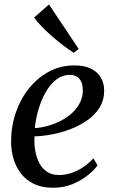

<svg xmlns="http://www.w3.org/2000/svg" viewBox="-20 -852 524 882"><path d="M428 -92.5Q413.5 -71.5 384 -47.5Q354.5 -23.5 313.8 -6.5Q273 10.5 224 10.5Q172.5 10.5 135.8 -7.2Q99 -25 75.8 -55.5Q52.5 -86 41.5 -124.5Q30.5 -163 31 -204.5Q31.5 -274.5 53.5 -337.2Q75.5 -400 114.8 -448Q154 -496 206.5 -523.8Q259 -551.5 321.5 -551.5Q368 -551.5 398.2 -536.5Q428.5 -521.5 443.5 -495.5Q458.5 -469.5 458.5 -436.5Q458.5 -392 437.5 -358Q416.5 -324 381.2 -299.5Q346 -275 303.8 -258.8Q261.5 -242.5 218.2 -234.5Q175 -226.5 138.5 -225.5Q136.5 -192.5 141.8 -161Q147 -129.5 160 -104Q173 -78.5 195.5 -63.2Q218 -48 250.5 -48Q280.5 -48 308.5 -57.5Q336.5 -67 362 -84.2Q387.5 -101.5 409.5 -124.5ZM301 -508Q266 -508 238 -486Q210 -464 189.5 -427.8Q169 -391.5 156.5 -348.5Q144 -305.5 140 -263.5Q171.5 -265.5 203.2 -274.8Q235 -284 263.2 -299.2Q291.5 -314.5 313.5 -335.2Q335.5 -356 348 -381.8Q360.5 -407.5 360.5 -437Q360 -472 344.8 -490Q329.5 -508 301 -508ZM318.5 -609.5Q299.5 -621.5 273.5 -641Q247.5 -660.5 220.8 -683.8Q194 -707 171.8 -730Q149.5 -753 137 -771.5L205 -831.5L341.5 -627Z"/></svg>

Font: Merriweather 60pt
Style: Italic
Weight: 400
Italic angle: -7.8°
Version: Version 2.101